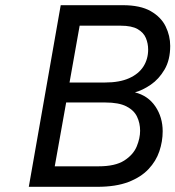

<svg xmlns="http://www.w3.org/2000/svg" viewBox="-20 -720 676 740"><path d="M91 0 214 -700H453Q521 -700 561 -677Q601 -654 618.5 -618Q636 -582 636 -543Q636 -489 614.2 -452Q592.5 -415 561 -393.5Q529.5 -372 500 -364Q550.5 -351.5 578.8 -309.8Q607 -268 607 -214Q607 -175 594.2 -137Q581.5 -99 552.2 -68Q523 -37 474.8 -18.5Q426.5 0 355 0ZM191 -79H360Q424 -79 458.8 -101.2Q493.5 -123.5 506.8 -155.2Q520 -187 520 -216Q520 -245.5 508.2 -270.2Q496.5 -295 467.2 -310Q438 -325 386 -325H235ZM248 -402H385Q440.5 -402 477.5 -418.5Q514.5 -435 532.8 -463.8Q551 -492.5 551 -529Q551 -552.5 542.2 -573.5Q533.5 -594.5 510.5 -607.8Q487.5 -621 445 -621H287Z"/></svg>

Font: Overpass
Style: Italic
Weight: 400
Italic angle: -10°
Designer: Delve Withrington, Dave Bailey, Thomas Jockin
Foundry: Delve Fonts LLC
Version: Version 4.000